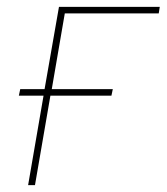

<svg xmlns="http://www.w3.org/2000/svg" viewBox="-20 -540 486 560"><path d="M62 0H82L127 -261H305L309 -280H131L169 -501H443L446 -520H152L110 -280H39L35 -261H107Z"/></svg>

Font: Fixel Display 20240404 Thin
Style: Italic
Weight: 100
Italic angle: -10°
Designer: AlfaBravo + MacPaw
Foundry: Kyrylo Tkachov, Marchela Mozhyna, Serhii Makarenko, Maria Weinstein, Zakhar Kryvoshyya
Version: Version 1.211;Glyphs 3.2 (3225)